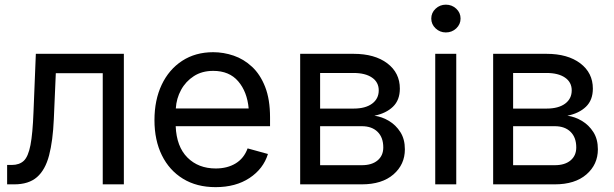

<svg xmlns="http://www.w3.org/2000/svg" viewBox="-20 -771 2570 803"><path d="M9.8 0V-81.1H29.3Q61 -81.1 79.6 -98.6Q98.1 -116.2 107.4 -164.1Q116.7 -211.9 120.1 -302.7L129.9 -545.9H498V0H409.7V-464.8H213.4L205.1 -272.5Q201.2 -182.1 185.3 -121.3Q169.4 -60.5 134.8 -30.3Q100.1 0 39.6 0Z M881.8 11.7Q802.7 11.7 745.4 -23.4Q688 -58.6 657 -121.6Q626 -184.6 626 -268.6Q626 -352.5 656.2 -416.5Q686.5 -480.5 741.9 -516.6Q797.4 -552.7 871.6 -552.7Q915 -552.7 957.3 -538.3Q999.5 -523.9 1033.9 -491.9Q1068.4 -460 1088.9 -407.7Q1109.4 -355.5 1109.4 -279.8V-243.2H714.8Q718.3 -157.7 763.9 -112.1Q809.6 -66.4 882.3 -66.4Q930.7 -66.4 965.6 -87.6Q1000.5 -108.9 1015.6 -150.4L1100.6 -127Q1081.5 -64.9 1023.7 -26.6Q965.8 11.7 881.8 11.7ZM715.3 -317.4H1020Q1013.7 -387.2 976.3 -430.9Q939 -474.6 871.6 -474.6Q824.7 -474.6 790.8 -452.6Q756.8 -430.7 737.3 -395Q717.8 -359.4 715.3 -317.4Z M1235.4 0V-545.9H1458.5Q1547.4 -545.9 1599.9 -506.1Q1652.3 -466.3 1652.3 -400.4Q1652.3 -352.5 1623.5 -324.7Q1594.7 -296.9 1545.9 -287.1Q1577.6 -282.7 1606.7 -265.4Q1635.7 -248 1654.5 -218.5Q1673.3 -189 1673.3 -146.5Q1673.3 -83 1625.5 -41.5Q1577.6 0 1493.2 0ZM1318.8 -80.1H1493.2Q1535.2 -80.1 1559.1 -100.1Q1583 -120.1 1583 -154.3Q1583 -196.3 1559.1 -219.7Q1535.2 -243.2 1493.2 -243.2H1318.8ZM1318.8 -316.9H1459Q1508.3 -316.9 1536.1 -337.4Q1564 -357.9 1564 -393.1Q1564 -427.2 1535.9 -446.5Q1507.8 -465.8 1458.5 -465.8H1318.8Z M1800.3 0V-545.9H1888.2V0ZM1844.7 -635.3Q1819.8 -635.3 1801.8 -652.3Q1783.7 -669.4 1783.7 -693.4Q1783.7 -717.8 1801.8 -734.6Q1819.8 -751.5 1844.7 -751.5Q1870.1 -751.5 1888.2 -734.6Q1906.2 -717.8 1906.2 -693.4Q1906.2 -669.4 1888.2 -652.3Q1870.1 -635.3 1844.7 -635.3Z M2042.5 0V-545.9H2265.6Q2354.5 -545.9 2407 -506.1Q2459.5 -466.3 2459.5 -400.4Q2459.5 -352.5 2430.7 -324.7Q2401.9 -296.9 2353 -287.1Q2384.8 -282.7 2413.8 -265.4Q2442.9 -248 2461.7 -218.5Q2480.5 -189 2480.5 -146.5Q2480.5 -83 2432.6 -41.5Q2384.8 0 2300.3 0ZM2126 -80.1H2300.3Q2342.3 -80.1 2366.2 -100.1Q2390.1 -120.1 2390.1 -154.3Q2390.1 -196.3 2366.2 -219.7Q2342.3 -243.2 2300.3 -243.2H2126ZM2126 -316.9H2266.1Q2315.4 -316.9 2343.3 -337.4Q2371.1 -357.9 2371.1 -393.1Q2371.1 -427.2 2343 -446.5Q2314.9 -465.8 2265.6 -465.8H2126Z"/></svg>

Font: Inter
Style: Regular
Weight: 400
Designer: Rasmus Andersson
Foundry: rsms
Version: Version 4.001;git-9221beed3